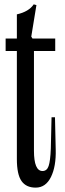

<svg xmlns="http://www.w3.org/2000/svg" viewBox="-20 -842 296 873"><path d="M231.1 -610H134.4V-156.7Q134.4 -64.4 173.3 -64.4Q193.3 -64.4 201.1 -87.2Q208.9 -110 211.1 -166.7L214.4 -308.9H230L233.3 -163.3Q235.6 -85.6 211.7 -37.2Q187.8 11.1 142.2 11.1Q98.9 11.1 77.8 -18.9Q56.7 -48.9 56.7 -118.9V-610H5.6V-666.7H56.7V-776.7Q111.1 -788.9 133.3 -822.2L145.6 -818.9L122.2 -675.6L127.8 -666.7H231.1Z"/></svg>

Font: Le Murmure
Style: Regular
Weight: 600
Width: 2
Designer: Jeremy Landes, Alexander Slobzheninov (Cyrillic)
Foundry: Velvetyne Type Foundry
Version: Version 1.0